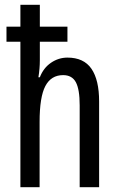

<svg xmlns="http://www.w3.org/2000/svg" viewBox="-20 -780 496 800"><path d="M146 -760V-669H261V-606H146V-529Q146 -494 140 -458H146Q161 -497 192.5 -518.5Q224 -540 261 -540Q329 -540 361 -493.5Q393 -447 393 -357V0H312V-341Q312 -408 296 -437.5Q280 -467 243 -467Q193 -467 169 -421.5Q145 -376 145 -272V0H65V-606H7V-669H65V-760Z"/></svg>

Font: Noto Sans Malayalam ExtraCondensed
Style: Regular
Weight: 400
Width: 2
Designer: Jelle Bosma - Monotype Design Team
Foundry: Monotype Imaging Inc.
Version: Version 2.104; ttfautohint (v1.8.4.7-5d5b)